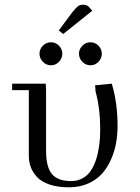

<svg xmlns="http://www.w3.org/2000/svg" viewBox="-20 -799 601 826"><path d="M32.2 -411.1V-439H176.8L178.2 -411.1V-150.9Q178.2 -80.1 203.6 -50Q229 -20 286.1 -20Q309.1 -20 328.1 -28.6Q347.2 -37.1 359.9 -51Q372.6 -64.9 382.1 -84.7Q391.6 -104.5 397 -124.3Q402.3 -144 405.8 -167.2Q409.2 -190.4 410.2 -208.5Q411.1 -226.6 411.1 -245.1Q411.1 -332 391.1 -405.8L389.2 -432.1L460.9 -439Q485.8 -356.4 485.8 -256.8Q485.8 -218.8 479.2 -182.6Q472.7 -146.5 457 -111.6Q441.4 -76.7 418 -50.8Q394.5 -24.9 358.2 -9Q321.8 6.8 276.9 6.8Q229 6.8 193.8 -4.9Q158.7 -16.6 139.9 -36.9Q121.1 -57.1 112.5 -79.8Q104 -102.5 104 -128.9V-411.1ZM164.6 -533Q149.9 -547.9 149.9 -567.9Q149.9 -587.9 164.6 -602.5Q179.2 -617.2 199.2 -617.2Q219.2 -617.2 233.6 -602.5Q248 -587.9 248 -567.9Q248 -547.9 233.6 -533Q219.2 -518.1 199.2 -518.1Q179.2 -518.1 164.6 -533ZM232.9 -668 291 -746.1Q306.6 -765.6 315.2 -772.2Q323.7 -778.8 337.9 -778.8Q343.3 -778.8 348.9 -777.1Q354.5 -775.4 357.4 -773.4L359.9 -772L377 -752.9L252 -652.8ZM334.5 -533Q319.8 -547.9 319.8 -567.9Q319.8 -587.9 334.5 -602.5Q349.1 -617.2 369.1 -617.2Q389.2 -617.2 403.6 -602.5Q418 -587.9 418 -567.9Q418 -547.9 403.6 -533Q389.2 -518.1 369.1 -518.1Q349.1 -518.1 334.5 -533Z"/></svg>

Font: Dehuti Alt
Style: Book
Weight: 400
Version: Version 1.2